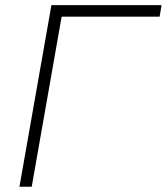

<svg xmlns="http://www.w3.org/2000/svg" viewBox="-20 -713 637 733"><path d="M54.2 0 176.3 -693.4H596.7L589.4 -649.4H215.3L101.1 0Z"/></svg>

Font: Cascadia Mono ExtraLight
Style: Italic
Weight: 200
Italic angle: -10°
Monospace: yes
Designer: Aaron Bell
Foundry: Saja Typeworks
Version: Version 2404.023; ttfautohint (v1.8.4)